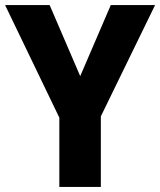

<svg xmlns="http://www.w3.org/2000/svg" viewBox="-20 -734 629 754"><path d="M295 -435 415 -714H589L376 -277V0H213V-272L0 -714H175Z"/></svg>

Font: Noto Sans Arabic SemCond ExtBd
Style: Regular
Weight: 800
Width: 4
Designer: Monotype Design Team, Nadine Chahine, Nizar Qandah and Khaled Hosny
Foundry: Monotype Imaging Inc.
Version: Version 2.012; ttfautohint (v1.8.4.7-5d5b)